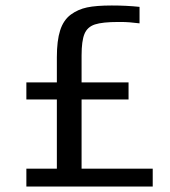

<svg xmlns="http://www.w3.org/2000/svg" viewBox="-20 -679 620 699"><path d="M76 -65H187V-317H76V-379H187V-471Q187 -531 199 -568.5Q211 -606 238 -626Q264 -645 297 -652Q330 -659 387 -659Q441 -659 488 -654V-594Q450 -599 420 -599H411Q353 -599 325.5 -590Q298 -581 287.5 -555.5Q277 -530 277 -477V-379H448V-317H277V-65H536V0H76Z"/></svg>

Font: Play
Style: Regular
Weight: 400
Designer: Jonas Hecksher (Cyrillic expansion: Cyreal)
Foundry: Jonas Hecksher, Playtype, e-types AS
Version: Version 2.101; ttfautohint (v1.5.65-e2d9)